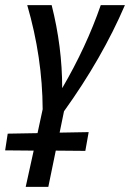

<svg xmlns="http://www.w3.org/2000/svg" viewBox="-52 -438 506 747"><path d="M180 78 293 76 280 149 165 148 136 289H48L79 148L-32 147L-22 82L94 80L114 -13Q113 -215 54 -418H149Q190 -256 190 -95Q284 -256 340 -418H434Q345 -211 197 -5Z"/></svg>

Font: Ysabeau Infant Semibold
Style: Italic
Weight: 600
Italic angle: -12°
Designer: Christian Thalmann (Catharsis Fonts)
Version: Version 0.003